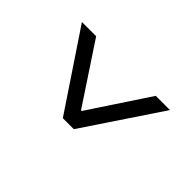

<svg xmlns="http://www.w3.org/2000/svg" viewBox="-144 -776 888 888"><g transform="rotate(-45 300.0 -332.0)"><path d="M496 -44 119 -296V-368L496 -620V-527L204 -334V-330L496 -137Z"/></g></svg>

Font: Source Code Pro ExtraLight Medium
Style: Regular
Weight: 500
Monospace: yes
Version: Version 1.018;hotconv 1.0.116;makeotfexe 2.5.65601